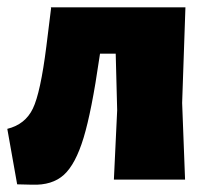

<svg xmlns="http://www.w3.org/2000/svg" viewBox="-22 -492 573 526"><path d="M25 13 -2 -139Q47 -151 68 -194.5Q89 -238 105 -365L118 -470L117 -472H486L477 -210L485 0H290L299 -190L295 -345H252L250 -332Q229 -187 207 -114.5Q185 -42 153 -13Q121 16 66 14Z"/></svg>

Font: Alegreya Sans Black
Style: Regular
Weight: 900
Designer: Juan Pablo del Peral
Foundry: Huerta Tipografica
Version: Version 2.007